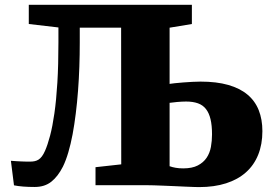

<svg xmlns="http://www.w3.org/2000/svg" viewBox="-20 -763 1107 791"><path d="M24.9 -100.6Q35.6 -99.6 44.9 -99.1Q54.2 -98.6 63.5 -98.1Q72.8 -97.7 82.5 -97.4Q92.3 -97.2 104.5 -97.2Q113.8 -97.2 122.3 -98.9Q130.9 -100.6 138.4 -105.2Q146 -109.9 152.6 -118.7Q159.2 -127.4 165.5 -141.6Q176.3 -166 186.3 -203.9Q196.3 -241.7 204.1 -295.9Q211.9 -350.1 216.3 -422.4Q220.7 -494.6 220.7 -587.9V-649.9L98.6 -664.1V-743.2H678.7V-741.7L679.2 -743.2H770.5V-664.1L678.7 -648.9V-416.5L679.2 -417.5Q685.1 -418.5 700.4 -420.2Q715.8 -421.9 734.6 -423.3Q753.4 -424.8 772.9 -425.8Q792.5 -426.8 806.2 -426.8Q872.1 -426.8 920.2 -413.1Q968.3 -399.4 999.5 -373.3Q1030.8 -347.2 1045.9 -309.1Q1061 -271 1061 -222.7Q1061 -168.5 1043.7 -125.5Q1026.4 -82.5 993.2 -53Q960 -23.4 911.4 -7.8Q862.8 7.8 800.3 7.8Q794.4 7.8 779.1 7.3Q763.7 6.8 743.2 5.9Q722.7 4.9 699.5 3.9Q676.3 2.9 654.3 2Q632.3 1 614 0.5Q595.7 0 585.4 0H373.5V-74.2L479.5 -85.9L479 -648.9H308.6V-586.4Q308.6 -537.6 306.9 -487.8Q305.2 -438 301.5 -389.6Q297.9 -341.3 292.2 -295.7Q286.6 -250 279.1 -209.7Q271.5 -169.4 261.5 -135.5Q251.5 -101.6 239.3 -76.7Q218.8 -36.1 191.4 -14.4Q164.1 7.3 123 7.3Q96.7 7.3 75.4 5.6Q54.2 3.9 37.6 0.5ZM679.2 -78.1Q689.9 -74.2 703.6 -71.8Q717.3 -69.3 734.9 -69.3Q771.5 -69.3 794.7 -81.3Q817.9 -93.3 831.1 -112.8Q844.2 -132.3 848.9 -157.5Q853.5 -182.6 853.5 -209.5Q853.5 -246.1 847.4 -271.7Q841.3 -297.4 828.6 -313.7Q815.9 -330.1 795.4 -337.4Q774.9 -344.7 746.6 -344.7Q738.8 -344.7 728.8 -344.2Q718.8 -343.8 709.2 -342.8Q699.7 -341.8 691.7 -340.8Q683.6 -339.8 679.2 -339.4H678.7V-77.6Z"/></svg>

Font: Merriweather UltraBold
Style: Regular
Weight: 900
Designer: Eben Sorkin ( sorkintype@gmail.com )
Foundry: Eben Sorkin
Version: Version 1.570; ttfautohint (v1.3) -l 8 -r 32 -G 0 -x 0 -H 60